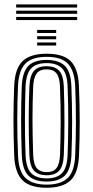

<svg xmlns="http://www.w3.org/2000/svg" viewBox="-20 -854 428 881"><path d="M194 7.5Q117.8 7.5 83.1 -26.9Q48.5 -61.2 45.2 -139.5Q41.8 -226.8 41.8 -303.5Q41.8 -380.2 45.2 -461.2Q48.8 -540.8 84.2 -574.1Q119.8 -607.5 194 -607.5Q270.8 -607.5 304.9 -572.9Q339 -538.2 342.2 -460.2Q345.8 -372.8 345.8 -296Q345.8 -219.2 342.5 -139Q338.8 -59 303.2 -25.8Q267.8 7.5 194 7.5ZM194 -6.8Q258.2 -6.8 290 -36.6Q321.8 -66.5 325 -139.5Q328.2 -219.5 328.4 -294.5Q328.5 -369.5 325 -459.5Q322 -528.8 292.4 -561Q262.8 -593.2 194 -593.2Q127 -593.2 96.4 -562.1Q65.8 -531 62.5 -458.5Q59.5 -386.8 59.2 -308.9Q59 -231 62.8 -139.2Q65.8 -65 98.5 -35.9Q131.2 -6.8 194 -6.8ZM194 -21Q137 -21 109.9 -48.6Q82.8 -76.2 80 -142.2Q77 -217.5 76.9 -298.6Q76.8 -379.8 79.8 -457.8Q82.8 -523.2 109.6 -551.1Q136.5 -579 194 -579Q248.8 -579 276.8 -552.6Q304.8 -526.2 307.5 -460.2Q310.8 -375 310.9 -297.9Q311 -220.8 307.8 -142.5Q304.8 -76.2 277.8 -48.6Q250.8 -21 194 -21ZM194 -35.5Q241.8 -35.5 264.8 -59.8Q287.8 -84 290.2 -143Q293 -210.2 293.2 -289.9Q293.5 -369.5 290.2 -457Q288 -516.8 264.5 -540.6Q241 -564.5 194 -564.5Q146 -564.5 123 -540.2Q100 -516 97.2 -457.2Q94.8 -389.8 94.4 -310.2Q94 -230.8 97.2 -142.5Q99.8 -82.5 123.6 -59Q147.5 -35.5 194 -35.5ZM194 -49.8Q156.2 -49.8 136.5 -70.4Q116.8 -91 114.8 -143.2Q108.8 -301 114.8 -456.2Q117 -506.8 135.6 -528.5Q154.2 -550.2 194 -550.2Q231.2 -550.2 251 -529.9Q270.8 -509.5 272.8 -456.8Q278.8 -293.2 272.8 -143.8Q270.8 -92.5 251.8 -71.1Q232.8 -49.8 194 -49.8ZM194 -64.2Q225.2 -64.2 239.5 -83.2Q253.8 -102.2 255.5 -144.8Q258 -214.8 258.4 -291.1Q258.8 -367.5 255.2 -456Q253.8 -499.8 238.8 -517.8Q223.8 -535.8 194 -535.8Q162.2 -535.8 148.1 -516.6Q134 -497.5 132.2 -455.5Q129 -378 129.1 -304.5Q129.2 -231 132.2 -143.8Q134 -99.5 149.2 -81.9Q164.5 -64.2 194 -64.2ZM150.5 -702.5V-716.8H237.8V-702.5ZM150.5 -673.8V-688H237.8V-673.8ZM150.5 -645V-659.2H237.8V-645ZM334 -819.5H54.2V-833.8H334ZM334 -790.8H54.2V-805H334ZM334 -762H54.2V-776.2H334Z"/></svg>

Font: Big Shoulders Inline Display SemiBold
Style: Regular
Weight: 600
Designer: Patric King
Foundry: XO Type Co
Version: Version 1.000